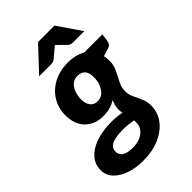

<svg xmlns="http://www.w3.org/2000/svg" viewBox="-266 -823 1098 1098"><g transform="rotate(-45 283.5 -274.0)"><path d="M214 179Q154 179 106 162.5Q58 146 30 116Q2 86 2 46Q2 -3 31.5 -36Q61 -69 109 -86.5Q157 -104 213 -107Q269 -110 323 -100Q321 -107 320 -114Q319 -121 319 -129Q319 -143 323 -158.5Q327 -174 334 -191Q315 -178 290 -170.5Q265 -163 229 -163Q166 -163 123.5 -204Q81 -245 81 -322Q81 -377 108.5 -423Q136 -469 187 -496.5Q238 -524 307 -524Q336 -524 362.5 -517.5Q389 -511 411 -498H558L552 -453Q548 -425 524 -418L476 -403Q478 -394 479.5 -384.5Q481 -375 481 -364Q481 -332 470.5 -308Q460 -284 450 -263Q438 -244 429 -222.5Q420 -201 420 -172Q420 -153 427 -135.5Q434 -118 443 -101Q452 -82 460 -61Q468 -40 468 -14Q468 42 435.5 85.5Q403 129 345.5 154Q288 179 214 179ZM226 84Q258 84 283.5 73Q309 62 324 42.5Q339 23 339 -3Q339 -3 339 -8.5Q339 -14 338.5 -19Q338 -24 337 -22Q293 -30 256 -30Q219 -30 192 -24Q165 -18 151 -5Q137 8 137 29Q137 46 146 58.5Q155 71 174.5 77.5Q194 84 226 84ZM269 -246Q296 -246 314 -263Q332 -280 341.5 -305.5Q351 -331 351 -359Q351 -394 336 -412.5Q321 -431 290 -431Q263 -431 245.5 -416Q228 -401 218.5 -375.5Q209 -350 209 -321Q209 -286 224.5 -266Q240 -246 269 -246ZM133 -584 267 -727H400L498 -584H404Q387 -584 377 -594L323 -647L260 -594Q256 -590 247.5 -587Q239 -584 231 -584Z"/></g></svg>

Font: Aleo ExtraBold
Style: Italic
Weight: 800
Italic angle: -7°
Designer: Alessio Laiso
Foundry: Alessio Laiso
Version: Version 2.001;gftools[0.9.29]